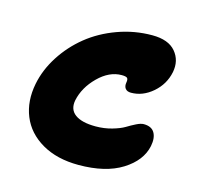

<svg xmlns="http://www.w3.org/2000/svg" viewBox="-89 -727 808 774"><g transform="rotate(15 315.0 -340.0)"><path d="M301.8 -48.8Q211.9 -48.8 148.9 -85.4Q85.9 -122.1 61 -183.6Q36.1 -245.1 50.8 -319.8Q63 -381.3 99.4 -438Q135.7 -494.6 188.5 -537.4Q241.2 -580.1 310.8 -605.5Q380.4 -630.9 455.1 -630.9Q522.5 -630.9 552.7 -595Q583 -559.1 573.2 -508.8Q562.5 -456.1 521.2 -420.4Q480 -384.8 431.2 -384.8Q414.6 -384.8 407.2 -394.5Q399.9 -404.3 402.8 -419.9Q405.3 -433.6 400.4 -438.7Q395.5 -443.8 377 -443.8Q325.7 -443.8 279.8 -398.4Q233.9 -353 222.2 -296.9Q214.8 -257.3 242.9 -237.1Q271 -216.8 328.1 -216.8Q364.3 -216.8 396.5 -226.1Q428.7 -235.4 446.8 -246.3Q464.8 -257.3 483.4 -266.6Q502 -275.9 514.2 -275.9Q546.9 -275.9 559.3 -254.6Q571.8 -233.4 564.9 -198.2Q551.8 -134.8 483.2 -91.8Q414.6 -48.8 301.8 -48.8Z"/></g></svg>

Font: Shantell Sans Irregular
Style: Italic
Weight: 800
Italic angle: -11.31°
Designer: Stephen Nixon, Anya Danilova, Shantell Martin
Foundry: Arrow Type
Version: Version 1.006;[9816181b4]